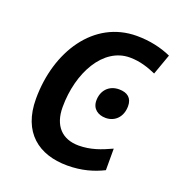

<svg xmlns="http://www.w3.org/2000/svg" viewBox="-107 -638 684 737"><g transform="rotate(20 235.0 -269.5)"><path d="M247 10C306 10 353 -4 393 -24V-112C350 -92 310 -77 262 -77C194 -77 154 -119 154 -195C154 -336 224 -462 332 -462C375 -462 410 -449 440 -436L470 -520C430 -538 382 -549 329 -549C154 -549 47 -383 47 -190C47 -53 130 10 247 10ZM323 -212C361 -212 389 -240 389 -284C389 -317 369 -333 335 -333C293 -333 267 -303 267 -263C267 -229 292 -212 323 -212Z"/></g></svg>

Font: Noto Sans Medium
Style: Italic
Weight: 500
Italic angle: -12°
Designer: Monotype Design Team
Foundry: Monotype Imaging Inc.
Version: Version 2.013